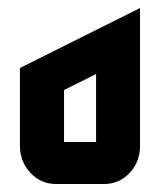

<svg xmlns="http://www.w3.org/2000/svg" viewBox="-20 -460 410 480"><path d="M120.1 0Q82.5 0 56.6 -27.3Q29.8 -55.7 29.8 -95.2V-290L330.1 -439.9V-95.2Q330.1 -55.2 303.7 -27.3Q277.8 0 240.2 0ZM140.1 -234.9V-105H220.2V-274.9Z"/></svg>

Font: Horta
Style: Regular
Weight: 600
Width: 3
Version: Version 0.11